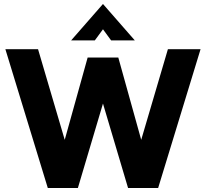

<svg xmlns="http://www.w3.org/2000/svg" viewBox="-20 -944 1034 964"><path d="M7 -697H171L305 -242L420 -655H574L689 -242L823 -697H987L774 0H623L497 -424L371 0H220ZM497 -924 657 -741H538L497 -797L456 -741H337Z"/></svg>

Font: Hanken Grotesk Black
Style: Regular
Weight: 900
Designer: Alfredo Marco Pradil
Foundry: Hanken Design Co.
Version: Version 3.014